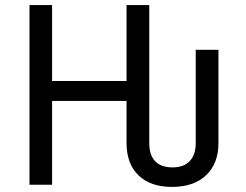

<svg xmlns="http://www.w3.org/2000/svg" viewBox="-20 -734 978 763"><path d="M187 -333V0H97.2V-713.9H187V-412.1H482.9V-713.9H573.2V-164.1Q573.2 -118.7 596.2 -93.8Q619.1 -68.8 666 -68.8Q710.4 -68.8 734.1 -94Q757.8 -119.1 757.8 -165V-536.1H848.1V-165Q848.1 -84.5 799.3 -37.8Q750.5 8.8 663.1 8.8Q578.1 8.8 530.5 -37.1Q482.9 -83 482.9 -166V-333Z"/></svg>

Font: NotoPenekeko
Style: Regular
Weight: 400
Designer: Monotype Design team
Foundry: Monotype Imaging Inc.
Version: Version 1.04